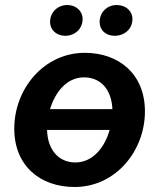

<svg xmlns="http://www.w3.org/2000/svg" viewBox="-20 -739 639 767"><path d="M278 8C442 8 559 -136 559 -294C559 -444 454 -528 319 -528C156 -528 37 -385 37 -225C37 -77 140 8 278 8ZM281 -90C214 -90 170 -141 168 -220H418C399 -152 352 -90 281 -90ZM241 -596C277 -596 310 -622 310 -663C310 -695 284 -719 249 -719C211 -719 180 -691 180 -651C180 -620 205 -596 241 -596ZM438 -596C476 -596 509 -622 509 -663C509 -695 483 -719 446 -719C409 -719 378 -691 378 -651C378 -619 402 -596 438 -596ZM180 -303C200 -370 246 -430 316 -430C383 -430 426 -380 429 -303Z"/></svg>

Font: Fixel Text 20240404 SemiBold
Style: Italic
Weight: 600
Width: 4
Italic angle: -10°
Designer: AlfaBravo + MacPaw
Foundry: Kyrylo Tkachov, Marchela Mozhyna, Serhii Makarenko, Maria Weinstein, Zakhar Kryvoshyya
Version: Version 1.211;Glyphs 3.2 (3225)